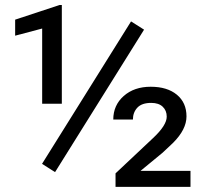

<svg xmlns="http://www.w3.org/2000/svg" viewBox="-20 -729 816 749"><path d="M194.8 -57.6 144 -89.8 491.2 -645.5 542 -613.3ZM221.2 -324.2H144.5V-617.7L39.1 -589.8V-652.3L212.4 -709.5H221.2ZM723.1 0H430.7V-52.7L577.1 -190.4Q630.4 -240.2 630.4 -273.9Q630.4 -297.9 614.7 -312.7Q599.1 -327.6 569.8 -327.6Q533.2 -327.6 515.9 -309.1Q498.5 -290.5 498.5 -262.7H421.9Q421.9 -318.4 462.6 -354.5Q503.4 -390.6 567.9 -390.6Q632.3 -390.6 669.9 -359.6Q707.5 -328.6 707.5 -274.9Q707.5 -224.1 655.3 -171.9L614.3 -133.3L528.3 -62.5H723.1Z"/></svg>

Font: APIMedia Roboto
Style: Regular
Weight: 400
Designer: Google
Version: Version 2.137; 2017